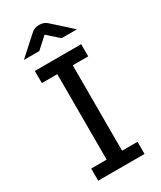

<svg xmlns="http://www.w3.org/2000/svg" viewBox="-216 -940 847 1012"><g transform="rotate(-30 207.0 -433.5)"><path d="M45 -747 157 -848Q176 -867 207 -867Q237 -867 256 -848L368 -747H274L206 -808L139 -747ZM66 0V-74H160V-594H66V-668H348V-594H254V-74H348V0Z"/></g></svg>

Font: Atkinson Hyperlegible Pro
Style: Regular
Weight: 400
Designer: Elliott Scott, Megan Eiswerth, Linus Boman, Theodore Petrosky, Jacob Perez
Foundry: Braille Institute
Version: Version 1.5.1